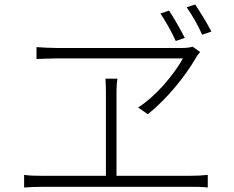

<svg xmlns="http://www.w3.org/2000/svg" viewBox="-20 -860 1040 852"><path d="M918 -720C897 -761 868 -807 846 -840L808 -828C832 -794 859 -748 877 -706L918 -720ZM800 -692C780 -731 752 -780 730 -813L692 -800C715 -766 742 -718 760 -678L800 -692ZM848 -601C854 -613 860 -619 868 -629L835 -653C824 -649 805 -647 788 -647H236C202 -647 172 -649 142 -651V-598C142 -598 203 -601 238 -601H792C750 -527 676 -437 593 -383L636 -353C723 -423 802 -522 848 -601ZM902 -84C877 -81 854 -80 826 -80H497V-455C497 -477 498 -491 501 -511H448C449 -491 450 -473 450 -455V-80H163C138 -80 115 -80 87 -84V-28C117 -30 141 -31 168 -31H830C848 -31 879 -31 902 -28V-84Z"/></svg>

Font: Glow Sans SC Normal Light
Style: Regular
Weight: 300
Designer: Ryoko NISHIZUKA (kana, bopomofo & ideographs); Paul D. Hunt (Latin, Greek & Cyrillic); Sandoll Communications, Soo-young
Version: Version 0.93